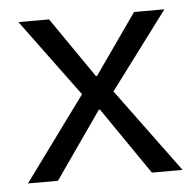

<svg xmlns="http://www.w3.org/2000/svg" viewBox="-39 -460 510 499"><g transform="rotate(-5 216.0 -210.0)"><path d="M14.6 0Q34.2 0 92.8 0Q123 -43.9 214.8 -174.8Q215.8 -174.8 217.8 -174.8Q248 -130.9 337.9 0Q358.4 0 418 0Q377.9 -54.7 256.8 -218.8Q294.9 -269.5 407.2 -419.9Q387.7 -419.9 328.1 -419.9Q300.8 -380.9 217.8 -262.7Q216.8 -262.7 214.8 -262.7Q187.5 -302.7 106.4 -419.9Q85.9 -419.9 26.4 -419.9Q63.5 -370.1 174.8 -218.8Q134.8 -164.1 14.6 0Z"/></g></svg>

Font: TextaAlt
Style: Regular
Weight: 400
Designer: Daniel Hernandez & Miguel Hernandez
Version: Version 1.005;com.myfonts.easy.latinotype.texta.alt-regular.